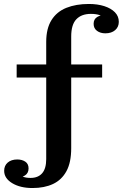

<svg xmlns="http://www.w3.org/2000/svg" viewBox="-20 -742 642 968"><path d="M213 60V-531L339 -558V5ZM64 -351V-417H495V-351ZM213 -531Q213 -598 239.5 -640.5Q266 -683 314.5 -702.5Q363 -722 428 -722L438 -672Q391 -672 365 -645Q339 -618 339 -558ZM511 -574Q486 -574 469 -586.5Q452 -599 452 -622Q452 -646 471 -657Q490 -668 518 -668L511 -646Q502 -659 483.5 -665.5Q465 -672 438 -672L428 -722Q472 -722 506 -711Q540 -700 559.5 -680Q579 -660 579 -632Q579 -606 560.5 -590Q542 -574 511 -574ZM67 62Q91 62 107.5 73Q124 84 124 107Q124 131 106 142.5Q88 154 60 154L70 129Q77 141 93.5 148Q110 155 134 155L144 206Q82 206 41.5 181.5Q1 157 1 119Q1 93 19 77.5Q37 62 67 62ZM134 155Q172 155 192.5 131.5Q213 108 213 60L339 5Q339 77 315 121Q291 165 247.5 185.5Q204 206 144 206Z"/></svg>

Font: Montagu Slab 120pt Medium
Style: Regular
Weight: 500
Designer: Florian Karsten
Foundry: Florian Karsten
Version: Version 1.000